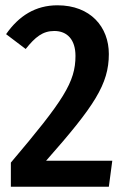

<svg xmlns="http://www.w3.org/2000/svg" viewBox="-20 -705 475 725"><path d="M197 -685C114 -685 51 -645 3 -576L77 -520C113 -565 141 -588 185 -588C234 -588 265 -555 265 -494C265 -395 220 -326 21 -91V0H391L404 -98H154C336 -304 391 -387 391 -501C391 -603 322 -685 197 -685Z"/></svg>

Font: Fira Sans Condensed Medium
Style: Regular
Weight: 500
Width: 3
Designer: Carrois Corporate & Edenspiekermann AG
Foundry: Carrois Corporate GbR & Edenspiekermann AG
Version: Version 4.202;PS 004.202;hotconv 1.0.88;makeotf.lib2.5.64775